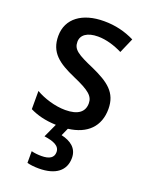

<svg xmlns="http://www.w3.org/2000/svg" viewBox="-147 -625 731 942"><g transform="rotate(20 218.0 -154.5)"><path d="M311 136C311 85 274 59 225 48L243 8C341 -4 397 -60 397 -151C397 -237 344 -274 256 -314C168 -352 141 -369 141 -409C141 -445 172 -468 228 -468C271 -468 316 -454 356 -434L390 -512C341 -536 290 -549 230 -549C118 -549 43 -496 43 -404C43 -318 96 -280 185 -241C273 -203 297 -181 297 -144C297 -100 266 -74 199 -74C145 -74 85 -93 44 -117V-22C80 -4 124 8 181 10L148 82C197 89 230 102 230 135C230 164 208 178 166 178C148 178 129 176 114 172V233C128 237 150 240 175 240C263 240 311 202 311 136Z"/></g></svg>

Font: Noto Sans Devanagari SemiCondensed Medium
Style: Regular
Weight: 500
Width: 4
Designer: Jelle Bosma - Monotype Design Team
Foundry: Monotype Imaging Inc.
Version: Version 2.004